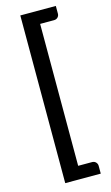

<svg xmlns="http://www.w3.org/2000/svg" viewBox="-138 -819 587 1018"><g transform="rotate(-15 155.0 -310.0)"><path d="M176.5 -700V79H252.5Q265.5 79 273.5 87.5Q281.5 96 281.5 107.5V150H86.5V-770.5H281.5V-728Q281.5 -716.5 273.5 -708.2Q265.5 -700 252.5 -700Z"/></g></svg>

Font: TypoPRO Lato
Style: Regular
Weight: 600
Designer: Lukasz Dziedzic with Adam Twardoch and Botio Nikoltchev
Foundry: tyPoland Lukasz Dziedzic
Version: Version 2.010; 2014-09-01; http://www.latofonts.com/